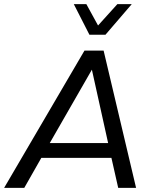

<svg xmlns="http://www.w3.org/2000/svg" viewBox="-34 -914 753 934"><path d="M-14 0 377 -668H470L628 0H541L508 -146H167L84 0ZM208 -218H492L413 -575ZM401 -745 325 -894H386L443 -790L537 -894H607L479 -745Z"/></svg>

Font: Gantari
Style: Italic
Weight: 400
Italic angle: -10°
Designer: Anugrah Pasau
Foundry: Lafontype
Version: Version 1.000; ttfautohint (v1.8.3)